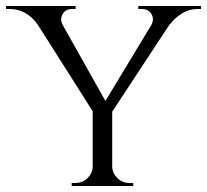

<svg xmlns="http://www.w3.org/2000/svg" viewBox="-25 -620 690 640"><path d="M149 -599 334 -270 293 -235 62 -599ZM349 -258V0H284V-258ZM517 -599H580L342 -237L305 -248ZM479 -536Q490 -556 480 -573Q470 -590 448 -590Q448 -590 442 -590Q436 -590 436 -590V-600H645V-590H633Q605 -590 580.5 -574.5Q556 -559 542 -539ZM184 -537 99 -540Q83 -563 59.5 -576.5Q36 -590 7 -590H-5V-600H227V-590Q227 -590 221 -590Q215 -590 215 -590Q193 -590 183.5 -572.5Q174 -555 184 -537ZM287 -64V0H214V-10Q215 -10 220.5 -10Q226 -10 226 -10Q250 -10 266.5 -26Q283 -42 284 -64ZM346 -64H349Q350 -42 366.5 -26Q383 -10 407 -10Q407 -10 413 -10Q419 -10 419 -10V0H346Z"/></svg>

Font: Cinzel
Style: Regular
Weight: 400
Designer: Natanael Gama
Version: Version 2.000